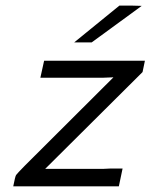

<svg xmlns="http://www.w3.org/2000/svg" viewBox="-20 -660 533 680"><path d="M26.9 0Q33.7 -35.2 36.9 -40Q40 -44.9 67.9 -73.2L381.8 -386.2L347.2 -384.8H123L136.2 -444.8H493.2L484.9 -404.8L140.1 -62H347.2L368.2 -63H414.1L400.9 0ZM242.7 -509.8 402.8 -640.1H448.7L481.9 -639.2L304.7 -509.8Z"/></svg>

Font: CMU Sans Serif
Style: Oblique
Weight: 500
Italic angle: -12°
Version: Version 0.7.0